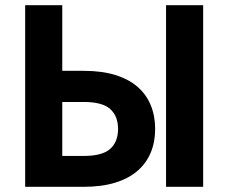

<svg xmlns="http://www.w3.org/2000/svg" viewBox="-20 -720 880 740"><path d="M77 -700H220V-447H303Q372 -447 424 -431Q476 -415 510 -385.5Q544 -356 561 -314.5Q578 -273 578 -223Q578 -173 561 -132Q544 -91 510 -61.5Q476 -32 424 -16Q372 0 303 0H77ZM303 -119Q374 -119 404.5 -146Q435 -173 435 -223Q435 -273 404.5 -300Q374 -327 303 -327H220V-119ZM620 -700H763V0H620Z"/></svg>

Font: 
Style: 㨦
Weight: 700
Designer: A.Korolkova, Vitaly Kuzmin
Foundry: ParaType Ltd
Version: Version 2.000